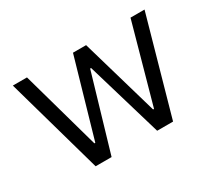

<svg xmlns="http://www.w3.org/2000/svg" viewBox="-103 -688 965 872"><g transform="rotate(-30 380.0 -252.5)"><path d="M538 -93H533.1L415.6 -498.1H346.8L230 -93H225.2L109.8 -505.4H35.6L178 0H261.7L378.4 -396.8H383.3L500.7 0H584.1L726.3 -505.4H652.7Z"/></g></svg>

Font: Estedad VF
Style: Regular
Weight: 100
Designer: Amin Abedi
Version: Version 7.3